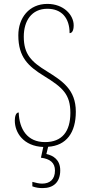

<svg xmlns="http://www.w3.org/2000/svg" viewBox="-20 -744 454 985"><path d="M199 221C254 221 289 191 289 130C289 75 253 54 218 46L227 9C321 3 369 -64 369 -171C369 -285 299 -329 221 -378C141 -427 102 -465 102 -556C102 -637 142 -699 223 -699C296 -699 337 -652 337 -574C349 -574 358 -586 358 -614C358 -667 307 -724 223 -724C129 -724 74 -652 74 -563C74 -450 125 -404 206 -354C302 -295 341 -260 341 -165C341 -69 298 -15 211 -15C120 -15 79 -81 76 -167C60 -167 56 -143 56 -125C56 -64 100 6 202 10L190 65C237 71 262 91 262 131C262 177 235 198 196 198C180 198 165 194 146 189V212C165 219 181 221 199 221Z"/></svg>

Font: Noto Serif Myanmar Condensed Thin
Style: Regular
Weight: 100
Width: 3
Designer: Ben Mitchell and the Monotype Design Team
Foundry: Monotype Imaging Inc.
Version: Version 2.106